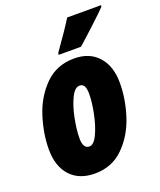

<svg xmlns="http://www.w3.org/2000/svg" viewBox="-143 -855 793 954"><g transform="rotate(-20 253.5 -378.0)"><path d="M18 -181Q18 -263 46 -351.5Q74 -440 135.5 -501.5Q197 -563 290 -563Q371 -563 417 -511.5Q463 -460 463 -372Q463 -286 434.5 -198Q406 -110 345 -50Q284 10 194 10Q111 10 64.5 -40.5Q18 -91 18 -181ZM301 -372Q301 -400 293.5 -413.5Q286 -427 269 -427Q244 -427 223.5 -384.5Q203 -342 191.5 -283Q180 -224 180 -180Q180 -126 213 -126Q237 -126 257 -168.5Q277 -211 289 -270Q301 -329 301 -372ZM227 -617Q294 -711 328 -766H507L506 -758Q486 -737 431 -686Q376 -635 343 -606H224Z"/></g></svg>

Font: Noto Sans UI CondBlack
Style: Italic
Weight: 900
Width: 3
Italic angle: -12°
Designer: Monotype Design Team
Foundry: Monotype Imaging Inc.
Version: Version 1.001